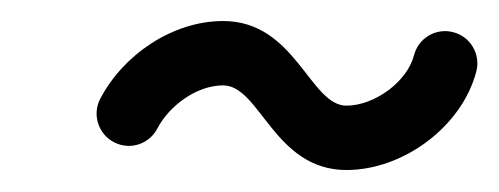

<svg xmlns="http://www.w3.org/2000/svg" viewBox="-20 -323 465 179"><path d="M86.3 -190.4C101 -182.7 119.1 -188.5 126.7 -203.2C137.8 -224.5 163.4 -243.4 188 -243.4C222.5 -243.4 235.5 -164.5 303 -164.5C355.9 -164.5 410.7 -204.9 424.1 -256.5C428.2 -272.5 418.6 -288.9 402.5 -293C386.5 -297.2 370.1 -287.6 366 -271.5C366 -271.5 366 -271.5 366 -271.5C359.4 -246.3 328.7 -224.5 303 -224.5C268.9 -224.5 255.5 -303.4 188 -303.4C141 -303.4 94.8 -272 73.4 -230.8C65.8 -216.1 71.6 -198 86.3 -190.4Z"/></svg>

Font: FRB American Cursive
Style: Bold Italic
Weight: 700
Italic angle: -25°
Version: Version 2.0;Modular Font Editor K font №1